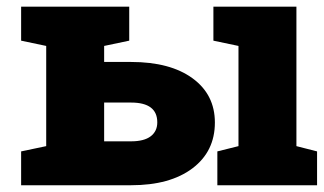

<svg xmlns="http://www.w3.org/2000/svg" viewBox="-20 -548 959 568"><path d="M623 0V-100.1L685.5 -115.7V-412.1L611.3 -427.7V-528.3H856.9V-115.7L918 -100.1V0ZM367.7 -364.7Q483.4 -364.7 549.6 -316.4Q615.7 -268.1 615.7 -185.5Q615.7 -100.1 549.3 -50Q482.9 0 367.7 0H42.5V-100.1L116.7 -115.7V-412.1L42.5 -427.7V-528.3H362.3V-427.7L288.1 -412.1V-364.7ZM288.1 -129.9H367.7Q406.2 -129.9 425.8 -144.8Q445.3 -159.7 445.3 -186Q445.3 -244.6 367.7 -244.6H288.1Z"/></svg>

Font: Roboto Slab Black
Style: Regular
Weight: 900
Designer: Google
Version: Version 2.000; ttfautohint (v1.8.1.43-b0c9)